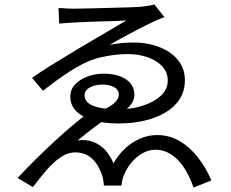

<svg xmlns="http://www.w3.org/2000/svg" viewBox="-20 -794 1040 863"><path d="M243 -758Q251 -758 262.5 -757Q274 -756 287 -755.5Q300 -755 311 -755Q319 -755 347 -755.5Q375 -756 412.5 -757Q450 -758 489.5 -759Q529 -760 560.5 -761Q592 -762 607 -763Q628 -765 646.5 -768Q665 -771 674 -774L719 -717Q701 -711 671 -697Q641 -683 606 -665Q571 -647 536 -628Q501 -609 473 -592Q500 -598 527 -600.5Q554 -603 579 -603Q643 -603 696 -582.5Q749 -562 780 -524Q811 -486 811 -434Q811 -385 787.5 -348.5Q764 -312 722 -287.5Q680 -263 626.5 -251Q573 -239 514 -239Q446 -239 397 -253.5Q348 -268 322 -295Q296 -322 296 -359Q296 -392 318 -415Q340 -438 374.5 -450.5Q409 -463 445 -463Q508 -463 546 -437.5Q584 -412 584 -369Q584 -340 561.5 -315.5Q539 -291 505 -274Q501 -273 490 -272.5Q479 -272 475 -271Q456 -260 429 -240.5Q402 -221 375.5 -200Q349 -179 329 -163Q367 -168 398 -156.5Q429 -145 452 -120.5Q475 -96 490 -60Q511 -97 541 -125.5Q571 -154 608.5 -170.5Q646 -187 685 -187Q741 -187 786.5 -160.5Q832 -134 868.5 -88Q905 -42 930 17L850 49Q820 -36 776 -78.5Q732 -121 679 -121Q649 -121 621 -105.5Q593 -90 570.5 -63Q548 -36 535 -2Q531 8 529 19.5Q527 31 526 40H447Q446 29 444.5 18Q443 7 440 -3Q423 -55 392.5 -82Q362 -109 319 -109Q284 -109 251.5 -86.5Q219 -64 188 -28Q157 8 128 47L59 6Q95 -33 138.5 -76Q182 -119 227.5 -161Q273 -203 315 -238Q357 -273 390 -295Q393 -296 402 -296Q411 -296 420.5 -296.5Q430 -297 433 -297Q458 -306 476 -317.5Q494 -329 504 -342Q514 -355 514 -369Q514 -391 492.5 -402.5Q471 -414 439 -414Q422 -414 403.5 -409Q385 -404 372.5 -393Q360 -382 360 -365Q360 -347 374.5 -333Q389 -319 423 -311Q457 -303 515 -303Q572 -303 622 -319Q672 -335 703 -363.5Q734 -392 734 -432Q734 -469 709.5 -495.5Q685 -522 644 -536.5Q603 -551 554 -551Q513 -551 463 -542.5Q413 -534 374 -517Q333 -499 283 -466Q233 -433 173 -386L124 -444Q162 -471 217 -505Q272 -539 332 -575Q392 -611 449 -644Q506 -677 548 -702Q537 -701 509 -700Q481 -699 444.5 -698Q408 -697 369.5 -695.5Q331 -694 298 -692Q265 -690 246 -688Z"/></svg>

Font: Noto Sans HK
Style: Regular
Weight: 400
Designer: Ryoko NISHIZUKA 西塚涼子 (kana, bopomofo & ideographs); Paul D. Hunt (Latin, Greek & Cyrillic); Sandoll Communications 산돌커뮤니
Foundry: Adobe
Version: Version 2.004-H2;hotconv 1.0.118;makeotfexe 2.5.65603